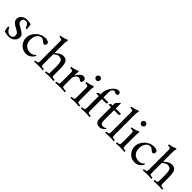

<svg xmlns="http://www.w3.org/2000/svg" viewBox="305 -2002 3335 3335"><g transform="rotate(45 1972.0 -335.0)"><path d="M190 -427Q219 -427 238.5 -422.5Q258 -418 290 -414Q295 -392 298 -362.5Q301 -333 302 -307Q302 -302 292 -302Q288 -302 283.5 -303Q279 -304 275 -307Q270 -325 258.5 -346Q247 -367 230.5 -381.5Q214 -396 193 -396Q158 -396 141 -378.5Q124 -361 124 -335Q124 -310 136 -294.5Q148 -279 167.5 -267.5Q187 -256 209 -243Q231 -230 257 -214Q283 -198 302 -176.5Q321 -155 321 -124Q321 -85 300 -54.5Q279 -24 245 -6.5Q211 11 171 11Q137 11 113 4.5Q89 -2 57 -8Q53 -19 49 -38Q45 -57 42.5 -77Q40 -97 40 -109Q48 -115 58 -115Q63 -115 66 -113Q72 -93 87 -71.5Q102 -50 124 -35.5Q146 -21 172 -21Q202 -21 222 -39Q242 -57 242 -91Q242 -121 224 -139.5Q206 -158 179 -172.5Q152 -187 123 -203Q94 -220 71.5 -244.5Q49 -269 49 -308Q49 -344 69.5 -371Q90 -398 122 -412.5Q154 -427 190 -427Z M733 -377Q733 -351 721 -340.5Q709 -330 696 -330Q680 -330 666 -344Q652 -358 639 -366Q623 -377 613 -381Q603 -385 584 -385Q558 -385 532.5 -365.5Q507 -346 490.5 -310Q474 -274 474 -222Q474 -137 520 -97Q566 -57 632 -57Q673 -57 699.5 -76Q726 -95 736 -106Q737 -106 740.5 -102.5Q744 -99 744 -93Q744 -85 738 -75Q729 -61 710 -41.5Q691 -22 662 -7Q633 8 595 8Q536 8 491.5 -20Q447 -48 422.5 -93Q398 -138 398 -189Q398 -243 420.5 -286.5Q443 -330 478.5 -362Q514 -394 555.5 -411Q597 -428 635 -428Q689 -428 723 -404Q726 -401 729.5 -393Q733 -385 733 -377Z M1073 -428Q1126 -428 1153 -406Q1180 -384 1189.5 -338Q1199 -292 1199 -221V-113Q1199 -91 1199.5 -72Q1200 -53 1204 -41Q1206 -36 1218.5 -32Q1231 -28 1245.5 -26.5Q1260 -25 1266 -25Q1269 -21 1269.5 -11Q1270 -1 1266 3Q1236 1 1213 -0.5Q1190 -2 1161 -2Q1133 -2 1110.5 -0.5Q1088 1 1058 3Q1054 -1 1054.5 -11Q1055 -21 1058 -25Q1064 -25 1078 -26.5Q1092 -28 1105 -32Q1118 -36 1119 -41Q1123 -53 1123.5 -72Q1124 -91 1124 -113V-211Q1124 -272 1116 -306.5Q1108 -341 1087 -356Q1066 -371 1028 -371Q1010 -371 988.5 -359.5Q967 -348 951 -335Q935 -322 935 -317V-113Q935 -91 935.5 -72Q936 -53 940 -41Q942 -36 954.5 -32Q967 -28 981.5 -26.5Q996 -25 1002 -25Q1005 -21 1005.5 -11Q1006 -1 1002 3Q972 1 949 -0.5Q926 -2 897 -2Q869 -2 846.5 -0.5Q824 1 794 3Q790 -1 790.5 -11Q791 -21 794 -25Q800 -25 814 -26.5Q828 -28 841 -32Q854 -36 855 -41Q859 -53 859.5 -72Q860 -91 860 -113V-545Q860 -555 859.5 -571Q859 -587 855 -596Q851 -607 833.5 -610Q816 -613 796 -613Q795 -613 794.5 -625.5Q794 -638 797 -639Q834 -643 869 -653.5Q904 -664 935 -678Q939 -678 942.5 -672.5Q946 -667 946 -662Q946 -662 940.5 -640Q935 -618 935 -577V-356Q935 -354 938 -354Q939 -354 941 -356Q951 -367 973.5 -384Q996 -401 1023 -414.5Q1050 -428 1073 -428Z M1572 -427Q1591 -427 1608 -418.5Q1625 -410 1632 -398Q1634 -394 1635 -387Q1636 -380 1636 -372Q1636 -345 1623.5 -333Q1611 -321 1603 -321Q1593 -321 1584 -328Q1575 -335 1567 -340Q1560 -345 1552.5 -348.5Q1545 -352 1531 -352Q1510 -352 1492.5 -334.5Q1475 -317 1464 -296Q1453 -275 1453 -264V-113Q1453 -91 1453.5 -72Q1454 -53 1458 -41Q1460 -36 1478 -32Q1496 -28 1516 -26.5Q1536 -25 1542 -25Q1545 -21 1545.5 -11Q1546 -1 1542 3Q1512 1 1481 -0.5Q1450 -2 1421 -2Q1393 -2 1367 -0.5Q1341 1 1311 3Q1307 -1 1307.5 -11Q1308 -21 1311 -25Q1317 -25 1331.5 -26.5Q1346 -28 1359 -32Q1372 -36 1373 -41Q1377 -53 1377.5 -72Q1378 -91 1378 -113V-295Q1378 -305 1377.5 -321Q1377 -337 1373 -346Q1370 -355 1356 -358.5Q1342 -362 1328 -362.5Q1314 -363 1310 -363Q1309 -365 1308 -375Q1307 -385 1310 -389Q1348 -394 1384 -404Q1420 -414 1449 -430Q1453 -430 1456.5 -424Q1460 -418 1460 -414Q1460 -411 1458 -391Q1456 -371 1454.5 -350.5Q1453 -330 1453 -324Q1453 -321 1454.5 -321Q1456 -321 1457 -322Q1467 -343 1485.5 -367.5Q1504 -392 1527 -409.5Q1550 -427 1572 -427Z M1733 -579Q1733 -599 1747.5 -613.5Q1762 -628 1782 -628Q1802 -628 1816.5 -613.5Q1831 -599 1831 -579Q1831 -559 1816.5 -544.5Q1802 -530 1782 -530Q1762 -530 1747.5 -544.5Q1733 -559 1733 -579ZM1827 -113Q1827 -91 1827.5 -72Q1828 -53 1832 -41Q1834 -36 1846.5 -32Q1859 -28 1873 -26.5Q1887 -25 1893 -25Q1896 -21 1896.5 -11Q1897 -1 1893 3Q1863 1 1840.5 -0.5Q1818 -2 1789 -2Q1761 -2 1738 -0.5Q1715 1 1685 3Q1681 -1 1681.5 -11Q1682 -21 1685 -25Q1691 -25 1705.5 -26.5Q1720 -28 1733 -32Q1746 -36 1747 -41Q1751 -53 1751.5 -72Q1752 -91 1752 -113V-295Q1752 -305 1751.5 -321Q1751 -337 1747 -346Q1744 -355 1730 -358.5Q1716 -362 1702 -362.5Q1688 -363 1684 -363Q1683 -365 1682 -375Q1681 -385 1684 -389Q1722 -394 1758 -404Q1794 -414 1823 -430Q1827 -430 1830.5 -424Q1834 -418 1834 -414Q1834 -411 1832 -397Q1830 -383 1828.5 -369Q1827 -355 1827 -350Z M2176 -681Q2198 -681 2204.5 -679Q2211 -677 2222 -669Q2225 -666 2228.5 -658Q2232 -650 2232 -642Q2232 -616 2217.5 -609.5Q2203 -603 2193 -603Q2186 -603 2179 -606Q2172 -609 2164 -613Q2156 -618 2151 -620Q2146 -622 2136 -622Q2114 -622 2097.5 -599Q2081 -576 2082 -530V-409H2198Q2202 -409 2202 -401Q2202 -399 2202 -398Q2202 -382 2189 -369H2082V-113Q2082 -91 2082.5 -72Q2083 -53 2087 -41Q2089 -36 2102.5 -32Q2116 -28 2131.5 -26.5Q2147 -25 2153 -25Q2156 -21 2156.5 -11Q2157 -1 2153 3Q2123 1 2098 -0.5Q2073 -2 2044 -2Q2016 -2 1993.5 -0.5Q1971 1 1941 3Q1937 -1 1937.5 -11Q1938 -21 1941 -25Q1947 -25 1961 -26.5Q1975 -28 1988 -32Q2001 -36 2002 -41Q2006 -53 2006.5 -72Q2007 -91 2007 -113V-369H1950Q1948 -369 1947 -372.5Q1946 -376 1946 -378Q1946 -380 1952 -387.5Q1958 -395 1964.5 -402Q1971 -409 1971 -409H2007V-428Q2007 -481 2024.5 -527Q2042 -573 2069 -607.5Q2096 -642 2125 -661.5Q2154 -681 2176 -681Z M2369 -422H2495Q2500 -422 2500 -411Q2500 -396 2486 -382H2369V-126Q2369 -46 2434 -46Q2456 -46 2474 -55Q2492 -64 2497 -68Q2500 -67 2500 -62Q2500 -51 2496 -47Q2489 -39 2474.5 -26Q2460 -13 2440 -3Q2420 7 2396 7Q2371 7 2347.5 -2Q2324 -11 2309 -34Q2294 -57 2294 -99V-382H2237Q2235 -382 2234 -385.5Q2233 -389 2233 -391Q2233 -393 2239 -400.5Q2245 -408 2251.5 -415Q2258 -422 2258 -422H2294V-483Q2304 -494 2317.5 -508.5Q2331 -523 2342 -535.5Q2353 -548 2354 -549Q2358 -553 2363.5 -553Q2369 -553 2369 -550Z M2603 -545Q2603 -556 2602.5 -571.5Q2602 -587 2598 -596Q2594 -607 2576.5 -610Q2559 -613 2539 -613Q2538 -613 2537.5 -625.5Q2537 -638 2540 -639Q2577 -643 2612 -653.5Q2647 -664 2678 -678Q2682 -678 2685.5 -672.5Q2689 -667 2689 -662Q2689 -662 2683.5 -640Q2678 -618 2678 -577V-113Q2678 -91 2678.5 -72Q2679 -53 2683 -41Q2685 -36 2697.5 -32Q2710 -28 2724.5 -26.5Q2739 -25 2745 -25Q2748 -21 2748.5 -11Q2749 -1 2745 3Q2715 1 2692 -0.5Q2669 -2 2640 -2Q2612 -2 2589.5 -0.5Q2567 1 2537 3Q2533 -1 2533.5 -11Q2534 -21 2537 -25Q2543 -25 2557 -26.5Q2571 -28 2584 -32Q2597 -36 2598 -41Q2602 -53 2602.5 -72Q2603 -91 2603 -113Z M2848 -579Q2848 -599 2862.5 -613.5Q2877 -628 2897 -628Q2917 -628 2931.5 -613.5Q2946 -599 2946 -579Q2946 -559 2931.5 -544.5Q2917 -530 2897 -530Q2877 -530 2862.5 -544.5Q2848 -559 2848 -579ZM2942 -113Q2942 -91 2942.5 -72Q2943 -53 2947 -41Q2949 -36 2961.5 -32Q2974 -28 2988 -26.5Q3002 -25 3008 -25Q3011 -21 3011.5 -11Q3012 -1 3008 3Q2978 1 2955.5 -0.5Q2933 -2 2904 -2Q2876 -2 2853 -0.5Q2830 1 2800 3Q2796 -1 2796.5 -11Q2797 -21 2800 -25Q2806 -25 2820.5 -26.5Q2835 -28 2848 -32Q2861 -36 2862 -41Q2866 -53 2866.5 -72Q2867 -91 2867 -113V-295Q2867 -305 2866.5 -321Q2866 -337 2862 -346Q2859 -355 2845 -358.5Q2831 -362 2817 -362.5Q2803 -363 2799 -363Q2798 -365 2797 -375Q2796 -385 2799 -389Q2837 -394 2873 -404Q2909 -414 2938 -430Q2942 -430 2945.5 -424Q2949 -418 2949 -414Q2949 -411 2947 -397Q2945 -383 2943.5 -369Q2942 -355 2942 -350Z M3401 -377Q3401 -351 3389 -340.5Q3377 -330 3364 -330Q3348 -330 3334 -344Q3320 -358 3307 -366Q3291 -377 3281 -381Q3271 -385 3252 -385Q3226 -385 3200.5 -365.5Q3175 -346 3158.5 -310Q3142 -274 3142 -222Q3142 -137 3188 -97Q3234 -57 3300 -57Q3341 -57 3367.5 -76Q3394 -95 3404 -106Q3405 -106 3408.5 -102.5Q3412 -99 3412 -93Q3412 -85 3406 -75Q3397 -61 3378 -41.5Q3359 -22 3330 -7Q3301 8 3263 8Q3204 8 3159.5 -20Q3115 -48 3090.5 -93Q3066 -138 3066 -189Q3066 -243 3088.5 -286.5Q3111 -330 3146.5 -362Q3182 -394 3223.5 -411Q3265 -428 3303 -428Q3357 -428 3391 -404Q3394 -401 3397.5 -393Q3401 -385 3401 -377Z M3741 -428Q3794 -428 3821 -406Q3848 -384 3857.5 -338Q3867 -292 3867 -221V-113Q3867 -91 3867.5 -72Q3868 -53 3872 -41Q3874 -36 3886.5 -32Q3899 -28 3913.5 -26.5Q3928 -25 3934 -25Q3937 -21 3937.5 -11Q3938 -1 3934 3Q3904 1 3881 -0.5Q3858 -2 3829 -2Q3801 -2 3778.5 -0.5Q3756 1 3726 3Q3722 -1 3722.5 -11Q3723 -21 3726 -25Q3732 -25 3746 -26.5Q3760 -28 3773 -32Q3786 -36 3787 -41Q3791 -53 3791.5 -72Q3792 -91 3792 -113V-211Q3792 -272 3784 -306.5Q3776 -341 3755 -356Q3734 -371 3696 -371Q3678 -371 3656.5 -359.5Q3635 -348 3619 -335Q3603 -322 3603 -317V-113Q3603 -91 3603.5 -72Q3604 -53 3608 -41Q3610 -36 3622.5 -32Q3635 -28 3649.5 -26.5Q3664 -25 3670 -25Q3673 -21 3673.5 -11Q3674 -1 3670 3Q3640 1 3617 -0.5Q3594 -2 3565 -2Q3537 -2 3514.5 -0.5Q3492 1 3462 3Q3458 -1 3458.5 -11Q3459 -21 3462 -25Q3468 -25 3482 -26.5Q3496 -28 3509 -32Q3522 -36 3523 -41Q3527 -53 3527.5 -72Q3528 -91 3528 -113V-545Q3528 -555 3527.5 -571Q3527 -587 3523 -596Q3519 -607 3501.5 -610Q3484 -613 3464 -613Q3463 -613 3462.5 -625.5Q3462 -638 3465 -639Q3502 -643 3537 -653.5Q3572 -664 3603 -678Q3607 -678 3610.5 -672.5Q3614 -667 3614 -662Q3614 -662 3608.5 -640Q3603 -618 3603 -577V-356Q3603 -354 3606 -354Q3607 -354 3609 -356Q3619 -367 3641.5 -384Q3664 -401 3691 -414.5Q3718 -428 3741 -428Z"/></g></svg>

Font: Amiri Quran
Style: Regular
Weight: 400
Designer: Khaled Hosny
Version: Version 0.117